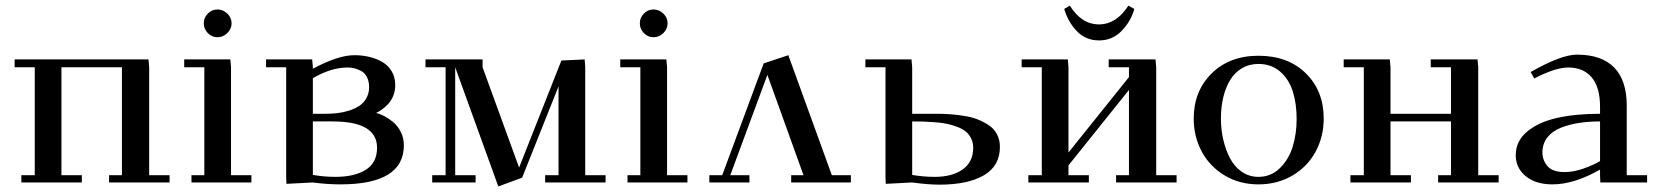

<svg xmlns="http://www.w3.org/2000/svg" viewBox="-20 -651 5916 685"><path d="M32.2 -411.1V-439H509.8L512.2 -411.1V-25.9H585V0H369.1V-25.9H415V-411.1H199.2V-25.9H272V0H56.2V-25.9H104V-411.1Z M637.2 -411.1V-439H801.8L804.2 -411.1V-25.9H877V0H663.1V-25.9H709V-411.1ZM721.4 -533Q707 -547.9 707 -567.9Q707 -587.9 721.4 -602.5Q735.8 -617.2 755.9 -617.2Q775.9 -617.2 791 -602.5Q806.2 -587.9 806.2 -567.9Q806.2 -547.9 791 -533Q775.9 -518.1 755.9 -518.1Q735.8 -518.1 721.4 -533Z M929.2 -411.1V-439H1093.8L1096.2 -411.1V-405.8Q1186.5 -454.1 1244.1 -454.1Q1272 -454.1 1297.1 -448.2Q1322.3 -442.4 1343.5 -430.2Q1364.7 -418 1377.4 -396.7Q1390.1 -375.5 1390.1 -347.2Q1390.1 -326.7 1382.8 -308.8Q1375.5 -291 1364 -279.1Q1352.5 -267.1 1342 -259.8Q1331.5 -252.4 1321.8 -248Q1335 -245.1 1350.6 -237.1Q1366.2 -229 1382.6 -215.6Q1398.9 -202.1 1409.9 -180.4Q1420.9 -158.7 1420.9 -132.8Q1420.9 6.8 1194.8 6.8Q1147 6.8 1096.2 0L1002 4.9L1001 -20V-411.1ZM1096.2 -26.9Q1136.7 -20 1176.8 -20Q1244.6 -20 1284.9 -45.2Q1325.2 -70.3 1325.2 -124Q1325.2 -217.8 1166 -217.8H1096.2ZM1096.2 -245.1H1142.1Q1164.6 -245.1 1185.1 -247.6Q1205.6 -250 1226.6 -256.8Q1247.6 -263.7 1262.7 -273.9Q1277.8 -284.2 1287.4 -301.3Q1296.9 -318.4 1296.9 -339.8Q1296.9 -361.3 1288.8 -376.5Q1280.8 -391.6 1267.8 -398.2Q1254.9 -404.8 1243.4 -407.5Q1231.9 -410.2 1220.2 -410.2Q1161.6 -410.2 1096.2 -372.1Z M1498 -411.1V-439H1701.7V-411.1L1832 -53.2L1982.9 -435.1L2065.9 -439L2067.9 -413.1V-25.9H2140.6V0H1924.8V-25.9H1972.7V-342.8L1842.8 -17.1L1757.8 14.2L1604 -411.1V-25.9H1676.8V0H1522V-25.9H1569.8V-411.1Z M2192.9 -411.1V-439H2357.4L2359.9 -411.1V-25.9H2432.6V0H2218.8V-25.9H2264.6V-411.1ZM2277.1 -533Q2262.7 -547.9 2262.7 -567.9Q2262.7 -587.9 2277.1 -602.5Q2291.5 -617.2 2311.5 -617.2Q2331.5 -617.2 2346.7 -602.5Q2361.8 -587.9 2361.8 -567.9Q2361.8 -547.9 2346.7 -533Q2331.5 -518.1 2311.5 -518.1Q2291.5 -518.1 2277.1 -533Z M2510.7 0V-25.9H2556.6L2704.6 -424.8L2792.5 -454.1L2947.8 -25.9H3015.6V0H2802.7V-25.9H2846.7L2717.8 -383.8L2585.4 -25.9H2653.8V0Z M3067.4 -411.1V-439H3231.9L3234.4 -411.1V-245.1H3323.2Q3348.1 -245.1 3370.4 -243.4Q3392.6 -241.7 3419.7 -237.5Q3446.8 -233.4 3468.3 -224.9Q3489.7 -216.3 3508.3 -203.9Q3526.9 -191.4 3537.1 -171.6Q3547.4 -151.9 3547.4 -127Q3547.4 -59.1 3490.2 -25.6Q3433.1 7.8 3331.1 7.8Q3292 7.8 3234.4 0L3140.1 4.9L3139.2 -20V-411.1ZM3234.4 -26.9Q3274.9 -20 3314.9 -20Q3377 -20 3414.6 -46.6Q3452.1 -73.2 3452.1 -124Q3452.1 -142.6 3444.6 -157.5Q3437 -172.4 3425.3 -181.9Q3413.6 -191.4 3394.8 -198.5Q3376 -205.6 3358.6 -209.2Q3341.3 -212.9 3316.9 -214.8Q3292.5 -216.8 3275.4 -217.3Q3258.3 -217.8 3234.4 -217.8Z M3625 -411.1V-439H3789.6L3792 -411.1V-106.9L4007.8 -376V-411.1H3935.5V-439H4102.5L4105 -411.1V-25.9H4177.7V0H3961.9V-25.9H4007.8V-330.1L3792 -61V-25.9H3864.7V0H3648.9V-25.9H3696.8V-411.1ZM3776.9 -619.1 3796.9 -630.9Q3838.4 -564 3900.9 -564Q3962.4 -564 4005.9 -630.9L4026.9 -619.1Q4014.6 -574.7 3981.7 -540.8Q3948.7 -506.8 3900.9 -506.8Q3853 -506.8 3821.3 -540.5Q3789.6 -574.2 3776.9 -619.1Z M4238.8 -228Q4238.8 -325.7 4302.7 -388.9Q4366.7 -452.1 4469.7 -452.1Q4574.7 -452.1 4638.7 -389.6Q4702.6 -327.1 4702.6 -228Q4702.6 -163.6 4673.8 -110.1Q4645 -56.6 4591.3 -24.9Q4537.6 6.8 4469.7 6.8Q4402.3 6.8 4349.1 -25.1Q4295.9 -57.1 4267.3 -110.6Q4238.8 -164.1 4238.8 -228ZM4335.9 -228Q4335.9 -189.5 4344.2 -153.1Q4352.5 -116.7 4368.2 -86.7Q4383.8 -56.6 4410.2 -38.3Q4436.5 -20 4469.7 -20Q4514.6 -20 4546.4 -51.3Q4578.1 -82.5 4592 -127.9Q4606 -173.3 4606 -226.1Q4606 -282.2 4592 -325.7Q4578.1 -369.1 4546.6 -396Q4515.1 -422.9 4469.7 -422.9Q4436.5 -422.9 4410.4 -407.2Q4384.3 -391.6 4368.2 -364.5Q4352.1 -337.4 4344 -302.7Q4335.9 -268.1 4335.9 -228Z M4773.9 -411.1V-439H4938.5L4940.9 -411.1V-245.1H5156.7V-411.1H5084.5V-439H5251.5L5253.9 -411.1V-25.9H5326.7V0H5110.8V-25.9H5156.7V-217.8H4940.9V-25.9H5013.7V0H4797.9V-25.9H4845.7V-411.1Z M5387.7 -97.2Q5387.7 -147.5 5428.2 -181.4Q5468.8 -215.3 5534.7 -230.2Q5600.6 -245.1 5688.5 -245.1V-270Q5688.5 -339.8 5658.7 -375Q5628.9 -410.2 5574.7 -410.2Q5529.8 -410.2 5453.6 -371.1L5440.9 -394Q5549.8 -456.1 5606.4 -456.1Q5693.8 -456.1 5738.8 -410.2Q5783.7 -364.3 5783.7 -274.9V-25.9H5856.4V0H5689.5L5688.5 -23.9V-45.9Q5595.7 6.8 5518.6 6.8Q5458.5 6.8 5423.1 -22.7Q5387.7 -52.2 5387.7 -97.2ZM5482.9 -106.9Q5482.9 -79.6 5501 -58.3Q5519 -37.1 5562.5 -37.1Q5594.2 -37.1 5629.4 -49.6Q5664.6 -62 5688.5 -76.2V-217.8Q5648.9 -217.8 5614.7 -212.6Q5580.6 -207.5 5549.6 -195.6Q5518.6 -183.6 5500.7 -160.9Q5482.9 -138.2 5482.9 -106.9Z"/></svg>

Font: Dehuti Alt
Style: Bold
Weight: 700
Version: Version 1.2